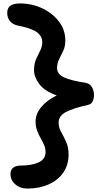

<svg xmlns="http://www.w3.org/2000/svg" viewBox="-20 -834 577 1117"><path d="M139 263Q97 263 69 238.5Q41 214 41 179Q41 129 105 129Q165 129 205 110.5Q245 92 245 51Q245 29 236.5 9.5Q228 -10 216.5 -30Q205 -50 196 -74Q187 -98 187 -128Q187 -171 219.5 -210.5Q252 -250 310 -279Q239 -304 208.5 -345Q178 -386 178 -426Q178 -463 190 -490Q202 -517 214 -540Q226 -563 226 -589Q226 -623 194.5 -646.5Q163 -670 85 -685Q55 -691 38.5 -710.5Q22 -730 22 -759Q22 -788 41 -801Q60 -814 96 -814Q166 -814 226 -785.5Q286 -757 323 -708.5Q360 -660 360 -599Q360 -564 348 -538.5Q336 -513 324 -489.5Q312 -466 312 -437Q312 -404 350 -385Q388 -366 479 -352Q504 -347 515.5 -326Q527 -305 527 -281Q527 -263 519.5 -245.5Q512 -228 493 -224Q407 -205 364 -182.5Q321 -160 321 -120Q321 -93 335.5 -67Q350 -41 364.5 -9.5Q379 22 379 65Q379 125 348.5 169.5Q318 214 263.5 238.5Q209 263 139 263Z"/></svg>

Font: Shantell Sans Normal
Style: Regular
Weight: 600
Designer: Stephen Nixon, Anya Danilova, Shantell Martin
Foundry: Arrow Type
Version: Version 1.009;[a7da0bfa3]